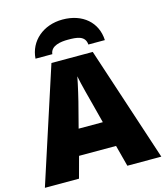

<svg xmlns="http://www.w3.org/2000/svg" viewBox="-135 -1055 998 1158"><g transform="rotate(-15 363.5 -476.5)"><path d="M365 -953C244 -953 154 -875 147 -767H252C257 -819 321 -827 365 -827C419 -827 473 -824 477 -767H580C575 -879 490 -953 365 -953ZM515 0H727L491 -717H233L0 0H213L249 -133H480ZM440 -292H289L319 -408C332 -455 354 -550 363 -599C372 -550 400 -446 410 -408Z"/></g></svg>

Font: Noto Sans UI Black
Style: Regular
Weight: 900
Designer: Monotype Design Team
Foundry: Monotype Imaging Inc.
Version: Version 1.901